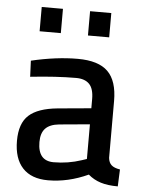

<svg xmlns="http://www.w3.org/2000/svg" viewBox="-52 -758 609 811"><g transform="rotate(5 252.0 -352.5)"><path d="M37 0ZM37 -144Q37 -218 75 -252.5Q113 -287 196 -295L338 -308V-347Q338 -391 319 -410.5Q300 -430 263 -430Q179 -430 69 -418L66 -486Q172 -511 263 -511Q351 -511 391 -471.5Q431 -432 431 -347V-106Q433 -86 444.5 -75.5Q456 -65 481 -61L478 11Q435 11 405 1.5Q375 -8 352 -28Q267 11 182 11Q111 11 74 -29Q37 -69 37 -144ZM317 -86 338 -93V-240L208 -228Q169 -224 150.5 -204.5Q132 -185 132 -147Q132 -67 199 -67Q260 -67 317 -86ZM92 -716H182V-613H92ZM297 -716H387V-613H297Z"/></g></svg>

Font: sheba-seeBold
Style: Regular
Weight: 600
Designer: Mohamed Galeb, the designers
Foundry: Kief Type Foundry
Version: Version 2.010; ttfautohint (v1.5.33-1714) -l 8 -r 50 -G 200 